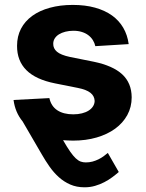

<svg xmlns="http://www.w3.org/2000/svg" viewBox="-20 -573 604 797"><path d="M36.2 -158 185 -165.8Q192.1 -132.5 217.7 -115.4Q243.3 -98.4 284.1 -98.4Q304 -98.4 320.1 -102.5Q336.3 -106.5 348 -114Q359.7 -121.4 366.1 -131.6Q372.5 -141.7 372.9 -153.8Q372.2 -174.4 355.5 -187.7Q338.8 -201 302.9 -208.1L208.5 -226.9Q128.2 -242.9 89.3 -282Q50.4 -321 50.8 -382.8Q50.8 -422.2 67.1 -453.7Q83.5 -485.1 113.8 -507.1Q144.2 -529.1 187 -540.8Q229.8 -552.6 282 -552.6Q333.8 -552.6 374.6 -541.2Q415.5 -529.8 444.8 -508.9Q474.1 -487.9 491.7 -457.7Q509.2 -427.6 514.2 -389.9L375.7 -381.4Q372.9 -394.5 365.6 -406.2Q358.3 -418 346.9 -426.7Q335.6 -435.4 320 -440.3Q304.3 -445.3 284.4 -445.3Q267 -445.3 251.6 -441.4Q236.2 -437.5 225 -430.6Q213.8 -423.7 207.4 -413.7Q201 -403.8 201 -391.3Q200.6 -371.8 216.4 -358.3Q232.2 -344.8 270.2 -336.6L369 -316.8Q448.5 -300.4 487.4 -264.4Q526.3 -228.3 526.6 -169Q526.6 -128.6 508.5 -95.5Q490.4 -62.5 458.1 -38.9Q425.8 -15.3 381.2 -2.3Q336.6 10.7 283.7 10.7Q272.7 10.7 262.4 10.1Q252.1 9.6 241.8 8.9Q258.5 38 271.1 56.1Q283.7 74.2 294.4 84.2Q305 94.1 315 97.7Q324.9 101.2 335.9 101.2Q350.9 101.2 364 97.7Q377.1 94.1 388.7 88.4Q400.2 82.7 409.8 75.8Q419.4 68.9 427.6 61.8L473 141Q460.9 151.6 445.8 162.8Q430.8 174 413 183.2Q395.2 192.5 374.6 198.5Q354 204.5 331 204.5Q297.9 204.5 271.7 193Q245.4 181.5 224.1 162.3Q202.8 143.1 185.5 118.4Q168.3 93.8 153.4 67.8L73.9 -68.9Q43 -106.5 36.2 -158Z"/></svg>

Font: Cannonade
Style: Bold
Weight: 700
Designer: Rasmus Andersson
Foundry: rsms
Version: Version 3.012;git-f93a4a705